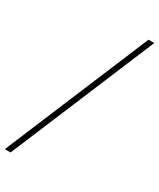

<svg xmlns="http://www.w3.org/2000/svg" viewBox="-266 -897 908 1096"><g transform="rotate(30 188.0 -348.5)"><path d="M406 -824 8 127H-30L368 -824Z"/></g></svg>

Font: TypoPRO Montserrat
Style: Italic
Weight: 275
Italic angle: -11.3°
Designer: Julieta Ulanovsky
Foundry: Julieta Ulanovsky
Version: Version 6.001